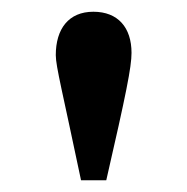

<svg xmlns="http://www.w3.org/2000/svg" viewBox="-20 -711 318 327"><path d="M161 -404C195 -552 204 -597 204 -621C204 -664 181 -691 139 -691C97 -691 75 -662 75 -617C75 -598 87 -552 118 -404Z"/></svg>

Font: XITS
Style: Bold
Weight: 700
Designer: MicroPress Inc., with final additions and corrections provided by Coen Hoffman, Elsevier (retired)
Version: Version 1.302